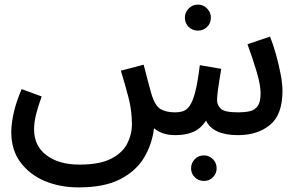

<svg xmlns="http://www.w3.org/2000/svg" viewBox="-20 -582 1297 834"><path d="M322 232Q240 232 174 204Q108 176 68.5 122.5Q29 69 29 -8Q29 -43 39 -89.5Q49 -136 74 -195L161 -163Q145 -119 136.5 -84.5Q128 -50 128 -20Q128 52 182 92.5Q236 133 325 133Q413 133 462.5 107.5Q512 82 532.5 42Q553 2 553 -42Q553 -101 538.5 -157Q524 -213 505 -275L604 -301Q619 -244 626 -216.5Q633 -189 638 -173Q654 -121 678.5 -107.5Q703 -94 740 -94Q759 -94 775 -99Q791 -104 804.5 -123.5Q818 -143 828.5 -184.5Q839 -226 848 -299L941 -283Q938 -263 933.5 -237Q929 -211 926 -186.5Q923 -162 923 -146Q923 -125 939.5 -109.5Q956 -94 1014 -94Q1044 -94 1065.5 -99Q1087 -104 1099.5 -121.5Q1112 -139 1112 -176Q1112 -213 1094.5 -271.5Q1077 -330 1055 -390L1153 -423Q1167 -388 1179 -345Q1191 -302 1199 -260Q1207 -218 1207 -187Q1207 -84 1153 -39.5Q1099 5 1014 5Q905 5 875 -58Q852 -23 819.5 -9Q787 5 742 5Q711 5 688 -3Q665 -11 649 -25Q641 43 606.5 101.5Q572 160 503 196Q434 232 322 232ZM866 204Q842 204 826 188Q810 172 810 149Q810 126 826 109.5Q842 93 866 93Q889 93 905 109.5Q921 126 921 149Q921 172 905 188Q889 204 866 204ZM840 -449Q816 -449 799.5 -465Q783 -481 783 -505Q783 -528 799.5 -545Q816 -562 840 -562Q863 -562 879.5 -545Q896 -528 896 -505Q896 -481 879.5 -465Q863 -449 840 -449Z"/></svg>

Font: Noto Sans Arabic Med
Style: Regular
Weight: 500
Designer: Monotype Design Team, Nadine Chahine, Nizar Qandah and Khaled Hosny
Foundry: Monotype Imaging Inc.
Version: Version 2.012; ttfautohint (v1.8.4.7-5d5b)